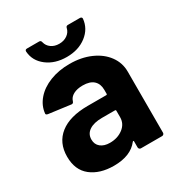

<svg xmlns="http://www.w3.org/2000/svg" viewBox="-166 -801 860 921"><g transform="rotate(-30 264.0 -340.0)"><path d="M257 -522Q322 -522 373 -499.5Q424 -477 452.5 -438Q481 -399 481 -351V-12Q481 -7 477.5 -3.5Q474 0 469 0H352Q347 0 343.5 -3.5Q340 -7 340 -12V-45Q340 -48 339 -48.5Q338 -49 337 -49Q336 -49 334 -47Q292 8 199 8Q121 8 73 -30Q25 -68 25 -142Q25 -219 79 -261.5Q133 -304 233 -304H335Q340 -304 340 -309V-331Q340 -364 320 -382.5Q300 -401 260 -401Q229 -401 208.5 -390Q188 -379 182 -359Q179 -349 171 -349Q170 -349 169 -349L48 -365Q37 -367 37 -373Q37 -373 37 -374Q41 -416 70.5 -450Q100 -484 148.5 -503Q197 -522 257 -522ZM237 -97Q280 -97 310 -120Q340 -143 340 -179V-215Q340 -220 335 -220H263Q218 -220 192.5 -203Q167 -186 167 -155Q167 -128 186 -112.5Q205 -97 237 -97ZM264 -557Q199 -557 155 -590.5Q111 -624 107 -676V-678Q107 -688 118 -688H185Q195 -688 197 -677Q202 -656 220 -643Q238 -630 264 -630Q290 -630 308.5 -643Q327 -656 332 -677Q334 -688 344 -688H410Q422 -688 422 -678Q417 -625 373 -591Q329 -557 264 -557Z"/></g></svg>

Font: LinhAnh
Style: Bold
Weight: 700
Designer: Jeremy Tribby
Foundry: Tribby Type
Version: Version 1.408